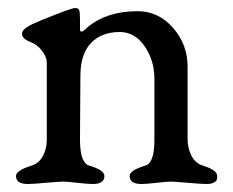

<svg xmlns="http://www.w3.org/2000/svg" viewBox="-20 -458 583 480"><path d="M449 -110Q449 -88 458.5 -69Q468 -50 487 -44Q523 -33 523 -18Q523 -12 522 -8.5Q521 -5 514.5 -1.5Q508 2 496 2Q484 2 449.5 -1Q415 -4 408 -4Q398 -4 371.5 -1Q345 2 334 2Q304 2 304 -18Q304 -32 343 -44Q366 -50 366 -108V-261Q366 -307 341.5 -342.5Q317 -378 279 -378Q234 -378 207.5 -350.5Q181 -323 181 -268L180 -108Q180 -51 203 -44Q241 -33 241 -18Q241 2 212 2Q200 2 173 -1Q146 -4 139 -4Q129 -4 95 -1Q61 2 50 2Q20 2 20 -18Q20 -32 59 -44Q78 -50 87.5 -68.5Q97 -87 97 -108V-302Q97 -315 85 -331Q73 -347 56 -353Q35 -361 35 -374Q35 -386 64 -399Q76 -405 118.5 -421.5Q161 -438 168 -438Q176 -438 178 -432.5Q180 -427 180 -410V-385Q180 -372 196 -387Q199 -390 200 -391Q248 -430 324 -430Q376 -430 412.5 -388.5Q449 -347 449 -291Z"/></svg>

Font: EB Garamond 08
Style: Regular
Weight: 400
Version: Version 0.016 ; ttfautohint (v1.5)